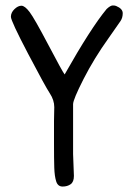

<svg xmlns="http://www.w3.org/2000/svg" viewBox="-20 -686 482 704"><path d="M178 -242 179 -293Q179 -319 162.5 -344Q146 -369 83 -489Q20 -609 20 -624.5Q20 -640 33 -652.5Q46 -665 58.5 -665Q71 -665 88.5 -642Q106 -619 157.5 -521Q209 -423 217 -413Q313 -583 371 -653Q385 -666 393.5 -666Q402 -666 406 -664Q430 -654 430 -637.5Q430 -621 422 -609Q414 -597 378 -546Q325 -472 286.5 -396.5Q248 -321 248 -304V-121L251 -41Q251 -19 239 -10.5Q227 -2 209.5 -2Q192 -2 186 -21Q180 -40 179 -71Q178 -102 178 -162Z"/></svg>

Font: Patrick Hand
Style: Regular
Weight: 400
Designer: Patrick Wagesreiter
Foundry: Patrick Wagesreiter
Version: Version 1.003;PS 001.003;hotconv 1.0.70;makeotf.lib2.5.58329